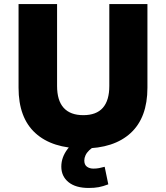

<svg xmlns="http://www.w3.org/2000/svg" viewBox="-20 -725 824 952"><path d="M393 11Q239 11 155.5 -65Q72 -141 72 -290V-705H263V-299Q263 -226 296 -190Q329 -154 393 -154Q458 -154 490 -190.5Q522 -227 522 -299V-705H711V-290Q711 -142 628 -65.5Q545 11 393 11ZM420 207Q355 207 319.5 178Q284 149 284 101Q284 55 315 14Q346 -27 395 -49L450 0Q434 9 422 20.5Q410 32 404 45Q398 58 398 71Q398 92 411 101.5Q424 111 443 111Q459 111 471.5 108.5Q484 106 499 102L517 189Q491 199 469.5 203Q448 207 420 207Z"/></svg>

Font: Nunito Sans 8pt Black
Style: Regular
Weight: 900
Version: Version 3.101;gftools[0.9.27]